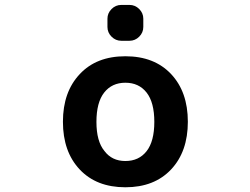

<svg xmlns="http://www.w3.org/2000/svg" viewBox="-20 -791 1040 800"><path d="M415 -162.1Q446.3 -120.1 502.4 -120.1Q558.6 -120.1 590.8 -161.1Q623 -202.1 623 -283.2Q623 -364.3 590.8 -405.3Q558.6 -446.3 502.4 -446.3Q446.3 -446.3 414.1 -405.3Q381.8 -364.3 381.8 -283.2Q381.8 -202.1 415 -162.1ZM312.5 -482.4Q381.8 -556.6 502.4 -556.6Q623 -556.6 692.9 -482.4Q762.7 -408.2 762.7 -283.7Q762.7 -159.2 692.9 -85Q623 -10.7 502.4 -10.7Q381.8 -10.7 312 -85Q242.2 -159.2 242.2 -283.7Q242.2 -408.2 312.5 -482.4ZM485.4 -621.1Q461.9 -621.1 444.8 -638.2Q427.7 -655.3 427.7 -678.7V-712.9Q427.7 -736.3 444.8 -753.4Q461.9 -770.5 485.4 -770.5H519.5Q543 -770.5 560.1 -753.4Q577.1 -736.3 577.1 -712.9V-678.7Q577.1 -655.3 560.1 -638.2Q543 -621.1 519.5 -621.1Z"/></svg>

Font: Gen Jyuu Gothic Monospace Bold
Style: Bold
Weight: 700
Designer: [Source Han Sans]
Ryoko NISHIZUKA  (kana & ideographs); Paul D. Hunt (Latin, Greek & Cyrillic); Wenlong ZHANG  (bopomofo
Version: Version 1.002.20150607